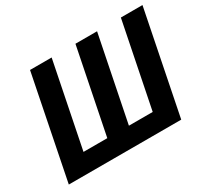

<svg xmlns="http://www.w3.org/2000/svg" viewBox="-132 -854 1136 1055"><g transform="rotate(-30 436.0 -326.0)"><path d="M28.5 0 158.8 -651.8H295.9L188.1 -115H339.1L446.9 -651.8H584.1L476.2 -115H627.2L735.1 -651.8H872.2L741.8 0Z"/></g></svg>

Font: Source Sans 3 VF
Style: Italic
Weight: 200
Italic angle: -11°
Designer: Paul D. Hunt
Foundry: Adobe Systems Incorporated
Version: Version 3.042;hotconv 1.0.118;makeotfexe 2.5.65603